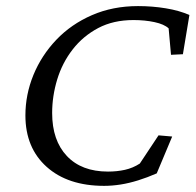

<svg xmlns="http://www.w3.org/2000/svg" viewBox="-20 -602 643 631"><path d="M322.3 8.8Q203.1 8.8 133.3 -53.7Q63.5 -116.2 63.5 -222.7Q63.5 -291 89.8 -355.5Q116.2 -419.9 165 -471.2Q213.9 -522.5 282.2 -552.2Q350.6 -582 433.6 -582Q480.5 -582 524.9 -574.7Q569.3 -567.4 602.5 -552.7L581.1 -423.8L542 -421.9L534.2 -508.8Q519.5 -522.5 487.8 -529.3Q456.1 -536.1 418.9 -536.1Q352.5 -536.1 302.7 -509.8Q252.9 -483.4 218.8 -439.5Q184.6 -395.5 168 -340.8Q151.4 -286.1 151.4 -230.5Q151.4 -140.6 199.7 -89.4Q248 -38.1 335 -38.1Q364.3 -38.1 390.6 -43.9Q417 -49.8 439.5 -64.5L501 -157.2L545.9 -153.3L495.1 -32.2Q463.9 -18.6 434.1 -9.3Q404.3 0 376.5 4.4Q348.6 8.8 322.3 8.8Z"/></svg>

Font: Crimson Pro Light
Style: Italic
Weight: 300
Italic angle: -12°
Designer: Jacques Le Bailly
Foundry: Baron von Fonthausen
Version: Version 1.003